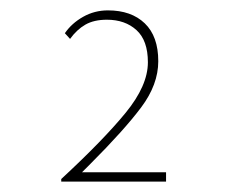

<svg xmlns="http://www.w3.org/2000/svg" viewBox="-20 -720 437 370"><path d="M300 -388V-370H98V-375Q179 -450 222 -502.5Q265 -555 265 -600Q265 -642 243 -662Q221 -682 186 -682Q161 -682 144.5 -672.5Q128 -663 115 -645L105 -656Q118 -675 140 -687.5Q162 -700 188 -700Q233 -700 259 -675Q285 -650 285 -602Q285 -557 252 -513Q219 -469 154 -404L138 -388Z"/></svg>

Font: Josefin Sans Thin
Style: Regular
Weight: 250
Designer: Santiago Orozco
Foundry: Typemade
Version: Version 2.000